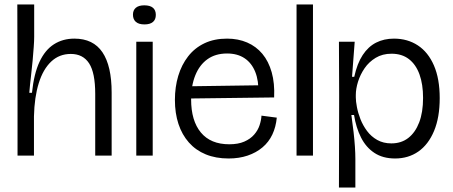

<svg xmlns="http://www.w3.org/2000/svg" viewBox="-20 -701 2043 865"><path d="M59 0V-240L58 -681H134V-535Q134 -517 132 -489.5Q130 -462 127 -428Q124 -394 119.5 -357Q115 -320 112 -283H124Q133 -369 158 -422.5Q183 -476 223 -501.5Q263 -527 315 -527Q400 -527 441.5 -465.5Q483 -404 483 -284V0H409V-278Q409 -373 381.5 -415.5Q354 -458 299 -458Q247 -458 210.5 -423.5Q174 -389 154.5 -326Q135 -263 133 -177V0Z M594 0V-513H668V0ZM631 -591Q605 -591 592 -602.5Q579 -614 579 -635Q579 -655 592 -666Q605 -677 630 -677Q656 -677 669 -666Q682 -655 682 -634Q682 -613 669 -602Q656 -591 631 -591Z M1010 13Q952 13 907 -5.5Q862 -24 831 -59Q800 -94 784 -142.5Q768 -191 768 -251Q768 -309 783 -359Q798 -409 827.5 -447Q857 -485 901 -506Q945 -527 1003 -527Q1053 -527 1093.5 -509.5Q1134 -492 1162 -458.5Q1190 -425 1204 -375.5Q1218 -326 1215 -262L813 -257V-312L1164 -317L1144 -282Q1146 -337 1130 -377Q1114 -417 1082 -438.5Q1050 -460 1003 -460Q951 -460 915 -434.5Q879 -409 860 -362Q841 -315 841 -253Q841 -157 885 -104Q929 -51 1013 -51Q1053 -51 1080.5 -63Q1108 -75 1125 -94.5Q1142 -114 1149.5 -137Q1157 -160 1158 -180L1227 -171Q1223 -129 1207 -95Q1191 -61 1162.5 -37Q1134 -13 1095.5 0Q1057 13 1010 13Z M1316 0V-681H1390V0Z M1507 144 1508 -269 1507 -513H1578L1566 -355H1576Q1589 -415 1614 -453Q1639 -491 1674.5 -509Q1710 -527 1755 -527Q1816 -527 1862.5 -496.5Q1909 -466 1935 -406Q1961 -346 1961 -259Q1961 -172 1935.5 -111Q1910 -50 1865 -18.5Q1820 13 1760 13Q1705 13 1667 -12Q1629 -37 1606.5 -81.5Q1584 -126 1575 -183H1563Q1569 -141 1573 -105.5Q1577 -70 1579 -40Q1581 -10 1581 16V144ZM1743 -55Q1788 -55 1819.5 -79.5Q1851 -104 1868.5 -149.5Q1886 -195 1886 -260Q1886 -321 1870 -365.5Q1854 -410 1822.5 -434.5Q1791 -459 1744 -459Q1703 -459 1672.5 -440.5Q1642 -422 1622.5 -393.5Q1603 -365 1593 -333Q1583 -301 1583 -273V-262Q1583 -245 1588 -218.5Q1593 -192 1604 -164Q1615 -136 1633.5 -111Q1652 -86 1679.5 -70.5Q1707 -55 1743 -55Z"/></svg>

Font: Bricolage Grotesque 72pt Light
Style: Regular
Weight: 300
Designer: Mathieu Triay
Foundry: Atelier Triay
Version: Version 1.001;gftools[0.9.33.dev8+g029e19f]